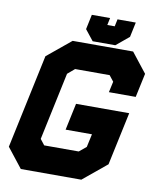

<svg xmlns="http://www.w3.org/2000/svg" viewBox="-92 -922 823 994"><g transform="rotate(10 319.5 -425.0)"><path d="M86 0 5 -103 110 -597 235 -700H553L634 -597L607 -471H466L478.5 -528L454.5 -558.5H273L236 -527L160.5 -171.5L184 -141.5H365.5L402.5 -172L417.5 -241H279L309 -382H588.5L529 -103L404 0ZM139 -71H381.5L466.5 -141L502.5 -310H368H502.5L466.5 -141L381.5 -71H139L84 -141L173.5 -562.5L255 -629.5H505.5L556 -562.5L550.5 -536L556 -562.5L505.5 -629.5H255L173.5 -562.5L84 -141ZM337.5 -716 293 -772 309.5 -850H405.5L397.5 -812H436.5L444.5 -850H540.5L524 -772L456.5 -716ZM372.5 -760H440.5L481.5 -796L484 -809L481.5 -796L440.5 -760H372.5L347.5 -796L350 -809L347.5 -796Z"/></g></svg>

Font: Tourney Thin Black
Style: Italic
Weight: 900
Italic angle: -12°
Version: Version 1.015